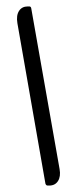

<svg xmlns="http://www.w3.org/2000/svg" viewBox="-20 -576 231 596"><path d="M133 0H128Q123 0 121 -6L34 -504Q30 -528 39 -542Q48 -556 66 -556H71Q76 -556 77 -550L165 -51Q169 -28 160 -14Q151 0 133 0Z"/></svg>

Font: Zain Light
Style: Italic
Weight: 300
Italic angle: -10°
Designer: Zain,Boutros
Foundry: Mobile Telecommunications Company (Zain), 2024
Version: Version 1.51; ttfautohint (v1.8.4)